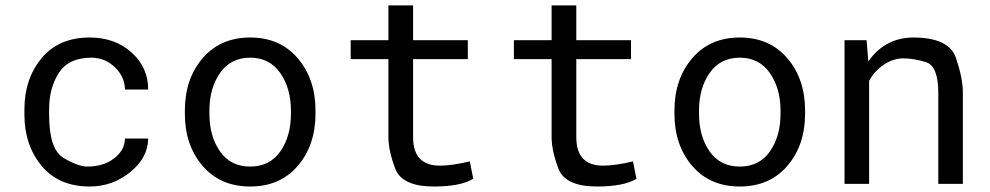

<svg xmlns="http://www.w3.org/2000/svg" viewBox="-20 -676 3641 706"><path d="M300.8 -63.5Q360.4 -63.5 399.4 -93.5Q438.5 -123.5 439.5 -166.5H524.9Q523.9 -95.7 458.7 -43Q393.6 9.8 310.1 9.8Q195.8 9.8 132.8 -66.4Q69.8 -142.6 69.8 -253.9V-274.4Q69.8 -385.7 132.8 -461.9Q195.8 -538.1 310.1 -538.1Q402.3 -538.1 463.6 -483.2Q524.9 -428.2 524.9 -346.7H439.5Q438.5 -394.5 401.9 -429.2Q365.2 -463.9 316.4 -463.9Q232.4 -463.9 196.5 -408.2Q160.6 -352.5 160.6 -274.4V-253.9Q160.6 -126.5 214.1 -95Q267.6 -63.5 300.8 -63.5Z M750 -258.3Q750 -174.8 789.1 -119.1Q828.1 -63.5 899.9 -63.5Q971.7 -63.5 1010.7 -119.1Q1049.8 -174.8 1049.8 -258.3V-269Q1049.8 -351.1 1010.5 -407.5Q971.2 -463.9 899.9 -463.9Q828.6 -463.9 789.3 -408Q750 -352.1 750 -269ZM659.7 -269Q659.7 -385.7 725.1 -461.9Q790.5 -538.1 899.9 -538.1Q1009.3 -538.1 1074.7 -461.9Q1140.1 -385.7 1140.1 -269V-258.3Q1140.1 -142.1 1075 -66.2Q1009.8 9.8 899.9 9.8Q790 9.8 724.9 -66.2Q659.7 -142.1 659.7 -258.3Z M1597.7 -66.9Q1641.1 -66.9 1707.5 -82.5L1720.2 -18.6Q1673.8 9.8 1575.2 9.8Q1458 9.8 1433.1 -56.4Q1408.2 -122.6 1408.2 -171.4V-458.5H1269.5V-528.3H1408.2V-656.2H1499V-528.3H1700.2V-458.5H1499V-171.4Q1499 -66.9 1597.7 -66.9Z M2197.8 -66.9Q2241.2 -66.9 2307.6 -82.5L2320.3 -18.6Q2273.9 9.8 2175.3 9.8Q2058.1 9.8 2033.2 -56.4Q2008.3 -122.6 2008.3 -171.4V-458.5H1869.6V-528.3H2008.3V-656.2H2099.1V-528.3H2300.3V-458.5H2099.1V-171.4Q2099.1 -66.9 2197.8 -66.9Z M2550.3 -258.3Q2550.3 -174.8 2589.4 -119.1Q2628.4 -63.5 2700.2 -63.5Q2772 -63.5 2811 -119.1Q2850.1 -174.8 2850.1 -258.3V-269Q2850.1 -351.1 2810.8 -407.5Q2771.5 -463.9 2700.2 -463.9Q2628.9 -463.9 2589.6 -408Q2550.3 -352.1 2550.3 -269ZM2460 -269Q2460 -385.7 2525.4 -461.9Q2590.8 -538.1 2700.2 -538.1Q2809.6 -538.1 2875 -461.9Q2940.4 -385.7 2940.4 -269V-258.3Q2940.4 -142.1 2875.2 -66.2Q2810.1 9.8 2700.2 9.8Q2590.3 9.8 2525.1 -66.2Q2460 -142.1 2460 -258.3Z M3520.5 -335.4V0H3430.2V-333.5Q3430.2 -433.6 3384.8 -447.5Q3339.4 -461.4 3302.2 -461.4Q3265.1 -461.4 3230.7 -438.7Q3196.3 -416 3175.8 -378.9V0H3085.4V-528.3H3166.5L3172.9 -450.2Q3233.9 -537.1 3337.4 -538.1Q3469.7 -538.1 3495.1 -463.1Q3520.5 -388.2 3520.5 -335.4Z"/></svg>

Font: RobotoMono-Regular
Style: Regular
Weight: 400
Designer: Google
Version: Version 2.000985; 2015; ttfautohint (v1.3)